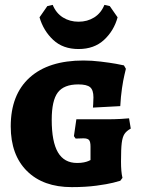

<svg xmlns="http://www.w3.org/2000/svg" viewBox="-20 -759 589 787"><path d="M24 -241Q24 -371 101.5 -441Q179 -511 322 -511Q356 -511 393 -506.5Q430 -502 455.5 -497.5Q481 -493 488 -491L496 -477Q495 -472 490 -451.5Q485 -431 480 -397Q475 -363 473 -324L361 -318Q361 -321 362 -332Q363 -343 363 -360Q363 -390 349.5 -401.5Q336 -413 301 -413Q242 -413 217 -380Q192 -347 192 -268Q192 -178 217.5 -134.5Q243 -91 296 -91Q312 -91 324 -93.5Q336 -96 342.5 -99Q349 -102 351 -103V-158Q351 -178 345 -185Q339 -192 322 -192L290 -191L283 -201L293 -270H415Q449 -270 475 -271.5Q501 -273 509 -274L516 -232Q498 -222 490 -209.5Q482 -197 479 -173Q476 -149 476 -97Q476 -54 482 -30L473 -18Q467 -16 443.5 -10Q420 -4 375.5 2Q331 8 274 8Q157 8 90.5 -58Q24 -124 24 -241ZM142 -688 174 -734 196 -739Q210 -705 238 -687.5Q266 -670 302 -670Q338 -670 366 -687.5Q394 -705 408 -739L430 -734L462 -688Q447 -633 406.5 -595.5Q366 -558 302 -558Q238 -558 198 -595.5Q158 -633 142 -688Z"/></svg>

Font: Alegreya SC ExtraBold
Style: Regular
Weight: 800
Designer: Juan Pablo del Peral
Foundry: Huerta Tipografica
Version: Version 2.007; ttfautohint (v1.6)